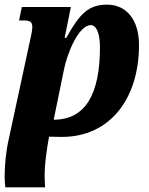

<svg xmlns="http://www.w3.org/2000/svg" viewBox="-43 -566 640 826"><path d="M-20 240H151C150 223 149 204 149 190C149 143 155 107 161 63L168 22L220 23C426 25 555 -137 555 -373C555 -479 502 -546 418 -546C337 -546 300 -507 242 -403H235L262 -536H51L39 -478H61C89 -478 96 -469 96 -449C96 -432 90 -413 88 -400L-5 31C-17 83 -23 142 -23 194C-23 210 -22 225 -20 240ZM188 -51 231 -261C245 -336 295 -458 348 -458C369 -458 387 -428 387 -363C387 -163 326 -51 188 -51Z"/></svg>

Font: Noto Serif Condensed Black
Style: Italic
Weight: 900
Width: 3
Italic angle: -12°
Designer: Monotype Design Team
Foundry: Monotype Imaging Inc.
Version: Version 2.013